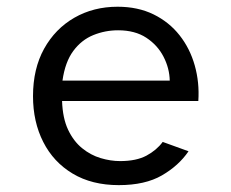

<svg xmlns="http://www.w3.org/2000/svg" viewBox="-20 -527 672 559"><path d="M325.8 12Q247.7 12 191.7 -21.5Q135.6 -55 105.9 -113.7Q76.1 -172.3 76.1 -247Q76.1 -326.7 108.4 -385.1Q140.8 -443.4 196.5 -475.4Q252.3 -507.4 322.4 -507.4Q381.5 -507.4 427.1 -485.1Q472.6 -462.7 502.8 -424.3Q533 -386 547 -336.5Q561 -286.9 557.4 -233H160.7Q162.4 -182.7 178.3 -149.2Q194.2 -115.7 219 -95.6Q243.8 -75.4 272.9 -66.7Q301.9 -58 329.7 -58Q376.8 -58 406.5 -73.9Q436.1 -89.9 453.7 -113.8L528.9 -86.6Q500.5 -44.8 451.5 -16.4Q402.4 12 325.8 12ZM161.9 -292.4H474.2Q473.4 -328.4 456.1 -361.9Q438.9 -395.4 406 -417.1Q373.1 -438.8 323.8 -438.8Q286 -438.8 251.6 -424.8Q217.2 -410.8 193.4 -378.7Q169.6 -346.6 161.9 -292.4Z"/></svg>

Font: Atkinson Hyperlegible Mono ExtraLight
Style: Regular
Weight: 200
Monospace: yes
Designer: Elliott Scott, Megan Eiswerth, Linus Boman, Theodore Petrosky, Letters from Sweden
Foundry: Applied Design Works, Letters from Sweden
Version: Version 2.001